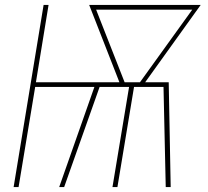

<svg xmlns="http://www.w3.org/2000/svg" viewBox="-20 -755 840 775"><path d="M35 0 156 -735H176L125 -423H462L340 -735H790L566 -423H661L669 0H649L640 -404H521L454 0H434L501 -404H382L239 0H219L361 -404H122L55 0ZM545 -423 756 -716H368L483 -423Z"/></svg>

Font: Iosevka Aile Thin Oblique
Style: Regular
Weight: 100
Italic angle: -9°
Designer: Belleve Invis
Foundry: Belleve Invis
Version: Version 31.1.0; ttfautohint (v1.8.4)